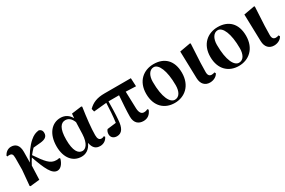

<svg xmlns="http://www.w3.org/2000/svg" viewBox="89 -1527 3725 2508"><g transform="rotate(-30 1951.5 -273.0)"><path d="M503 17C545 17 590 -22 613 -102L603 -116C594 -113 579 -110 557 -110C467 -110 417 -177 315 -326C337 -354 359 -379 381 -401L491 -411C560 -418 599 -442 599 -497C599 -538 578 -556 552 -563C504 -557 469 -544 419 -501C356 -447 289 -352 242 -256L244 -416C245 -519 196 -559 130 -559C79 -559 43 -526 22 -488L27 -472C36 -475 45 -475 54 -475C94 -475 108 -461 108 -403L107 -225L86 7L95 15L236 0L244 -209C262 -245 277 -270 297 -300C367 -102 419 17 503 17Z M868 16C929 16 990 -13 1028 -99C1044 -18 1081 17 1148 17C1203 17 1245 -16 1262 -57L1250 -71C1239 -65 1228 -60 1211 -60C1176 -60 1159 -85 1159 -140C1159 -242 1176 -393 1199 -546L1189 -555L1038 -535L1032 -468C1001 -528 947 -563 877 -563C749 -563 649 -455 649 -264C649 -88 739 16 868 16ZM1028 -412 1022 -235C1016 -95 963 -43 915 -43C849 -43 802 -110 802 -276C802 -449 853 -505 917 -505C962 -505 1002 -479 1028 -412Z M1801 17C1861 17 1906 -14 1931 -78L1920 -93C1901 -84 1887 -79 1862 -79C1826 -79 1800 -107 1797 -176L1789 -432L1941 -426L1935 -551H1537C1426 -551 1353 -522 1291 -459L1302 -414L1496 -433C1492 -346 1487 -237 1473 -144C1426 -139 1384 -134 1340 -128C1323 -110 1316 -86 1316 -61C1316 -12 1353 16 1401 16C1477 16 1514 -45 1521 -164C1528 -242 1530 -349 1531 -435H1690C1682 -325 1673 -208 1673 -122C1673 -24 1728 17 1801 17Z M2273 17C2424 17 2549 -87 2549 -280C2549 -468 2441 -563 2283 -563C2129 -563 2006 -461 2006 -273C2006 -80 2124 17 2273 17ZM2294 -19C2223 -19 2159 -129 2159 -366C2159 -462 2201 -527 2264 -527C2337 -527 2397 -402 2397 -179C2397 -84 2361 -19 2294 -19Z M2804 16C2868 16 2915 -19 2929 -53L2917 -71C2906 -66 2893 -62 2875 -62C2845 -62 2821 -78 2821 -131C2821 -198 2823 -290 2839 -552L2831 -559L2668 -530L2679 -123C2681 -33 2731 16 2804 16Z M3240 17C3391 17 3516 -87 3516 -280C3516 -468 3408 -563 3250 -563C3096 -563 2973 -461 2973 -273C2973 -80 3091 17 3240 17ZM3261 -19C3190 -19 3126 -129 3126 -366C3126 -462 3168 -527 3231 -527C3304 -527 3364 -402 3364 -179C3364 -84 3328 -19 3261 -19Z M3771 16C3835 16 3882 -19 3896 -53L3884 -71C3873 -66 3860 -62 3842 -62C3812 -62 3788 -78 3788 -131C3788 -198 3790 -290 3806 -552L3798 -559L3635 -530L3646 -123C3648 -33 3698 16 3771 16Z"/></g></svg>

Font: Source Han Serif KR Heavy
Style: Regular
Weight: 900
Designer: Ryoko NISHIZUKA 西塚涼子 (kana & ideographs); Frank Grießhammer (Latin, Greek & Cyrillic); Wenlong ZHANG 张文龙 (bopomofo); San
Foundry: Adobe
Version: Version 2.001;hotconv 1.1.0;makeotfexe 2.6.0